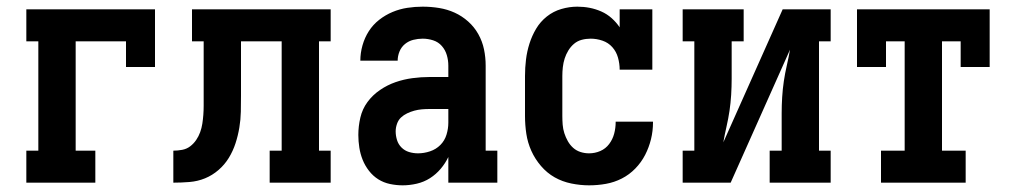

<svg xmlns="http://www.w3.org/2000/svg" viewBox="-20 -548 3040 576"><path d="M59 0V-96H95V-424H59V-520H445V-347H358V-424H207V-96H266V0Z M500 0V-96Q513 -96 526.5 -98.5Q540 -101 550.5 -109Q561 -117 568.5 -128Q576 -139 580.5 -151.5Q585 -164 587 -177Q589 -190 590 -203.5Q591 -217 591 -230Q591 -243 591 -256V-258Q591 -258 591 -258Q591 -258 591 -259V-424H556V-520H972V-424H937V-96H972V0H789V-96H825V-424H703V-261Q703 -237 702.5 -213Q702 -189 698 -165Q694 -141 686.5 -118Q679 -95 666.5 -74.5Q654 -54 635.5 -38Q617 -22 595 -13Q573 -4 548.5 -2Q524 0 500 0Z M1188 8Q1169 8 1150 4Q1131 0 1115 -10Q1099 -20 1087 -35.5Q1075 -51 1068 -68.5Q1061 -86 1058 -105Q1055 -124 1055 -143Q1055 -169 1061 -195Q1067 -221 1082.5 -242Q1098 -263 1120 -278Q1142 -293 1166.5 -301.5Q1191 -310 1217 -313.5Q1243 -317 1269 -317H1325V-351Q1325 -367 1320.5 -382.5Q1316 -398 1305.5 -410Q1295 -422 1279.5 -427Q1264 -432 1248 -432Q1234 -432 1220 -428.5Q1206 -425 1195 -416Q1184 -407 1178.5 -393.5Q1173 -380 1173 -366H1061Q1061 -389 1067.5 -412Q1074 -435 1086.5 -454.5Q1099 -474 1117.5 -488.5Q1136 -503 1157.5 -512Q1179 -521 1202 -524.5Q1225 -528 1248 -528Q1273 -528 1297.5 -524Q1322 -520 1344 -510Q1366 -500 1384.5 -483.5Q1403 -467 1415 -445.5Q1427 -424 1432 -400Q1437 -376 1437 -351V-96H1472V0H1325V-77Q1316 -58 1302 -41.5Q1288 -25 1270 -13.5Q1252 -2 1230.5 3Q1209 8 1188 8ZM1234 -88Q1252 -88 1270 -94Q1288 -100 1301 -113Q1314 -126 1319.5 -144Q1325 -162 1325 -180V-221H1269Q1257 -221 1245.5 -220Q1234 -219 1223 -216Q1212 -213 1201.5 -208Q1191 -203 1183 -195.5Q1175 -188 1171 -176.5Q1167 -165 1167 -154Q1167 -141 1171 -128Q1175 -115 1184.5 -105.5Q1194 -96 1207 -92Q1220 -88 1234 -88Z M1747 8Q1721 8 1694 2.5Q1667 -3 1644 -16Q1621 -29 1603 -50Q1585 -71 1574 -95.5Q1563 -120 1559 -146.5Q1555 -173 1555 -200V-320Q1555 -345 1558 -369.5Q1561 -394 1568.5 -417.5Q1576 -441 1588.5 -462Q1601 -483 1620.5 -498.5Q1640 -514 1664 -521Q1688 -528 1712 -528Q1731 -528 1749 -524.5Q1767 -521 1784 -513.5Q1801 -506 1815 -493.5Q1829 -481 1839 -466V-520H1937V-339H1839Q1839 -357 1834 -375Q1829 -393 1817 -406.5Q1805 -420 1787.5 -426Q1770 -432 1752 -432Q1738 -432 1725 -428.5Q1712 -425 1702 -416.5Q1692 -408 1685 -396.5Q1678 -385 1674 -372.5Q1670 -360 1668.5 -346.5Q1667 -333 1667 -320V-200Q1667 -187 1668 -174Q1669 -161 1673 -148.5Q1677 -136 1683.5 -124.5Q1690 -113 1699.5 -104.5Q1709 -96 1721.5 -92Q1734 -88 1747 -88Q1765 -88 1781 -95Q1797 -102 1807.5 -116Q1818 -130 1822.5 -147Q1827 -164 1827 -182Q1827 -182 1827 -182Q1827 -182 1827 -183H1939Q1939 -182 1939 -181.5Q1939 -181 1939 -181Q1939 -155 1933 -130.5Q1927 -106 1915.5 -83.5Q1904 -61 1886 -42.5Q1868 -24 1845.5 -12.5Q1823 -1 1798 3.5Q1773 8 1747 8Z M2028 0V-96H2063V-424H2028V-520H2211V-424H2175V-312Q2175 -288 2173.5 -263.5Q2172 -239 2168.5 -215.5Q2165 -192 2159.5 -168Q2154 -144 2150 -121L2328 -520H2472V-424H2437V-96H2472V0H2289V-96H2325V-208Q2325 -232 2326.5 -256.5Q2328 -281 2331.5 -304.5Q2335 -328 2340.5 -352Q2346 -376 2350 -399L2172 0Z M2623 0V-96H2694V-424H2638V-347H2551V-520H2949V-347H2862V-424H2806V-96H2877V0Z"/></svg>

Font: Iosevka Gothic
Style: Bold
Weight: 700
Monospace: yes
Designer: Belleve Invis
Foundry: Belleve Invis
Version: Version 15.5.1; ttfautohint (v1.8.4)